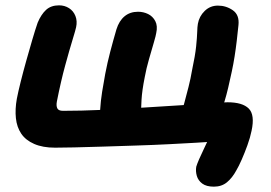

<svg xmlns="http://www.w3.org/2000/svg" viewBox="-20 -541 1013 719"><path d="M781 158Q753 158 737.5 146.5Q722 135 717 117.5Q712 100 715 83Q718 73 725.5 55.5Q733 38 744 15.5Q755 -7 765 -31L775 -11Q758 -9 714.5 -6.5Q671 -4 612.5 -1Q554 2 490 4Q426 6 365.5 8Q305 10 257.5 11Q210 12 186 12Q140 12 108 -2Q76 -16 59.5 -40.5Q43 -65 39.5 -98.5Q36 -132 43 -171Q48 -197 57.5 -235Q67 -273 78.5 -314Q90 -355 101 -392.5Q112 -430 121 -456Q134 -487 152.5 -504Q171 -521 201 -521Q222 -521 238.5 -510.5Q255 -500 262.5 -481Q270 -462 265 -439Q263 -429 251.5 -391.5Q240 -354 224 -295.5Q208 -237 193 -161Q190 -145 194.5 -135.5Q199 -126 216 -126Q283 -126 360.5 -129.5Q438 -133 515.5 -138Q593 -143 659.5 -147Q726 -151 772 -154.5Q818 -158 832 -158Q888 -158 911.5 -134.5Q935 -111 922 -51Q917 -26 906.5 3Q896 32 885 57Q874 82 865 97Q850 125 830 141.5Q810 158 781 158ZM354 -64Q353 -96 355 -129.5Q357 -163 362.5 -197.5Q368 -232 374 -264Q382 -306 393 -348Q404 -390 416 -431Q426 -463 446.5 -480Q467 -497 497 -497Q517 -497 534.5 -488.5Q552 -480 561.5 -462Q571 -444 565 -417Q564 -409 556 -381.5Q548 -354 538 -319.5Q528 -285 522 -252Q512 -202 510 -167.5Q508 -133 508.5 -111Q509 -89 507 -73ZM805 -118 658 -111Q663 -129 670.5 -156.5Q678 -184 686 -215.5Q694 -247 699 -277Q711 -333 714.5 -367.5Q718 -402 718.5 -421.5Q719 -441 721 -452Q726 -480 746.5 -500Q767 -520 796 -520Q827 -520 852 -502.5Q877 -485 873 -447Q870 -417 866.5 -387.5Q863 -358 858.5 -329.5Q854 -301 848 -273Q841 -240 834.5 -212.5Q828 -185 821 -162Q814 -139 805 -118Z"/></svg>

Font: Shantell Sans Light
Style: Bold Italic
Weight: 700
Italic angle: -11°
Version: Version 1.011;[c5ecc13dd]